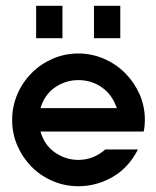

<svg xmlns="http://www.w3.org/2000/svg" viewBox="-20 -639 541 664"><path d="M251 -454Q297 -454 339 -436Q381 -418 412.5 -386.5Q444 -355 462.5 -313.5Q481 -272 481 -224Q481 -203 477 -184H120Q134 -136 171 -111Q208 -86 251 -86Q303 -86 344 -122H457Q425 -59 369.5 -27Q314 5 251 5Q204 5 162 -13Q120 -31 89 -62.5Q58 -94 40 -135.5Q22 -177 22 -224Q22 -271 40 -313Q58 -355 89.5 -386.5Q121 -418 162.5 -436Q204 -454 251 -454ZM384 -265Q368 -312 332 -337Q296 -362 251 -362Q207 -362 170.5 -337Q134 -312 120 -265ZM396 -619V-507H305V-619ZM196 -619V-507H105V-619Z"/></svg>

Font: Fundamental  Brigade
Style: Regular
Weight: 400
Designer: Peter Wiegel, original typeface by Arno Drescher 1935
Foundry: Peter Wiegel
Version: Version 0.000 2012 initial release